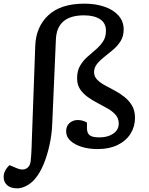

<svg xmlns="http://www.w3.org/2000/svg" viewBox="-62 -802 814 1051"><path d="M483 -50Q528 -50 558 -70.5Q588 -91 588 -126Q588 -153 571.5 -172.5Q555 -192 529 -207Q503 -222 474 -237Q445 -252 419 -270.5Q393 -289 376.5 -313.5Q360 -338 360 -373Q360 -414 376 -441.5Q392 -469 415.5 -490Q439 -511 462.5 -531Q486 -551 502 -575Q518 -599 518 -634Q518 -676 485.5 -697Q453 -718 398 -718Q250 -718 244 -587L224 -126Q222 -69 209.5 -10.5Q197 48 176.5 97.5Q156 147 128 179Q107 203 81 216Q55 229 33 229Q-3 229 -22.5 212Q-42 195 -42 167Q-42 132 -10 102L33 120Q62 132 82.5 120.5Q103 109 106 79Q108 65 109 44.5Q110 24 111 3.5Q112 -17 112 -28L131 -552Q135 -655 202.5 -718.5Q270 -782 401 -782Q460 -782 509 -765.5Q558 -749 586.5 -717Q615 -685 615 -641Q615 -604 598.5 -577.5Q582 -551 558 -530.5Q534 -510 510 -491.5Q486 -473 469.5 -452.5Q453 -432 453 -407Q453 -384 469 -367Q485 -350 510.5 -336Q536 -322 564.5 -307Q593 -292 618.5 -272Q644 -252 660.5 -224.5Q677 -197 677 -157Q677 -109 652.5 -70Q628 -31 582 -8.5Q536 14 473 14Q423 14 384 1.5Q345 -11 322.5 -32.5Q300 -54 300 -83Q300 -112 318.5 -128.5Q337 -145 364 -145Q379 -145 393 -140.5Q407 -136 414 -131V-101Q414 -73 429 -61.5Q444 -50 483 -50Z"/></svg>

Font: Literata 7pt Medium
Style: Italic
Weight: 500
Italic angle: -2°
Designer: Latin by Veronika Burian and Jose Scaglione. Greek by Irene Vlachou. Cyrillic by Vera Evstafieva
Foundry: TypeTogether
Version: Version 3.002